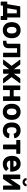

<svg xmlns="http://www.w3.org/2000/svg" viewBox="2432 -3172 811 5715"><g transform="rotate(90 2837.5 -314.5)"><path d="M377 -125V-408H272L225 -125ZM103 -125 167 -502Q167 -506 171 -509Q175 -512 182 -512H484Q491 -512 495 -509Q499 -506 499 -502V-125H559Q567 -125 571 -121.5Q575 -118 575 -114V60Q575 64 571 67.5Q567 71 559 71H472Q465 71 460.5 67.5Q456 64 456 60V5Q456 2 454 2H149Q147 2 147 5V59Q147 63 142.5 66.5Q138 70 131 70H43Q35 70 31 66.5Q27 63 27 59V-114Q27 -118 31 -121.5Q35 -125 43 -125Z M653 -156Q639 -203 639 -258Q639 -319 654 -364Q677 -438 736.5 -480Q796 -522 881 -522Q963 -522 1021.5 -480Q1080 -438 1103 -365Q1118 -319 1118 -260Q1118 -208 1105 -159Q1082 -81 1022.5 -36.5Q963 8 880 8Q795 8 735 -36Q675 -80 653 -156ZM968 -188Q976 -215 976 -258Q976 -300 968 -329Q958 -363 935 -382Q912 -401 878 -401Q845 -401 822 -382Q799 -363 789 -329Q781 -300 781 -258Q781 -217 789 -188Q799 -153 822.5 -133Q846 -113 880 -113Q912 -113 935 -133Q958 -153 968 -188Z M1282 -169V-503Q1282 -514 1297 -514H1665Q1682 -514 1682 -503V-11Q1682 0 1665 0H1566Q1549 0 1549 -11V-417H1414V-165Q1415 -133 1406 -100Q1397 -67 1372.5 -41Q1348 -15 1308.5 -7Q1269 1 1209 1H1201Q1192 1 1192 -11V-91Q1192 -102 1201 -102H1208Q1251 -100 1266.5 -109.5Q1282 -119 1282 -153Q1282 -163 1282 -169Z M2056 0Q2040 0 2040 -17V-173Q2035 -178 2033 -172L1907 -13Q1901 0 1888 0H1771Q1757 0 1757 -12L1759 -20L1937 -251Q1938 -256 1936 -259L1762 -493Q1758 -498 1758 -504Q1758 -509 1762 -511.5Q1766 -514 1772 -514H1887Q1898 -514 1907 -504L2033 -331Q2035 -328 2037.5 -328.5Q2040 -329 2040 -333V-495Q2040 -512 2056 -512H2158Q2174 -512 2174 -495V-333Q2174 -329 2176.5 -328.5Q2179 -328 2181 -331L2307 -504Q2317 -514 2327 -514H2442Q2449 -514 2452.5 -511.5Q2456 -509 2456 -504Q2456 -498 2452 -493L2279 -259Q2276 -256 2278 -251L2455 -20L2457 -12Q2457 0 2443 0H2326Q2313 0 2307 -13L2182 -172Q2179 -178 2174 -173V-17Q2174 0 2158 0Z M2863 -512H2969Q2985 -512 2985 -496V-15Q2985 1 2969 1H2863Q2848 1 2848 -15V-196Q2848 -201 2842 -201H2665Q2660 -201 2660 -196V-15Q2660 1 2645 1H2538Q2523 1 2523 -15V-496Q2523 -512 2538 -512H2645Q2660 -512 2660 -496V-322Q2660 -316 2665 -316H2842Q2848 -316 2848 -322V-496Q2848 -512 2863 -512Z M3083 -156Q3069 -203 3069 -258Q3069 -319 3084 -364Q3107 -438 3166.5 -480Q3226 -522 3311 -522Q3393 -522 3451.5 -480Q3510 -438 3533 -365Q3548 -319 3548 -260Q3548 -208 3535 -159Q3512 -81 3452.5 -36.5Q3393 8 3310 8Q3225 8 3165 -36Q3105 -80 3083 -156ZM3398 -188Q3406 -215 3406 -258Q3406 -300 3398 -329Q3388 -363 3365 -382Q3342 -401 3308 -401Q3275 -401 3252 -382Q3229 -363 3219 -329Q3211 -300 3211 -258Q3211 -217 3219 -188Q3229 -153 3252.5 -133Q3276 -113 3310 -113Q3342 -113 3365 -133Q3388 -153 3398 -188Z M3643 -142Q3626 -192 3626 -260Q3626 -327 3643 -376Q3667 -444 3726 -483Q3785 -522 3865 -522Q3945 -522 4005.5 -482Q4066 -442 4086 -381Q4092 -367 4094 -350V-348Q4094 -335 4079 -332L3974 -316L3969 -315Q3957 -315 3955 -327L3952 -341Q3945 -367 3921 -384Q3897 -401 3864 -401Q3832 -401 3810 -385Q3788 -369 3779 -341Q3768 -311 3768 -259Q3768 -207 3778 -177Q3787 -147 3809.5 -130Q3832 -113 3864 -113Q3895 -113 3918.5 -129.5Q3942 -146 3951 -174L3952 -179Q3953 -183 3959 -188.5Q3965 -194 3972 -193L4077 -177Q4085 -175 4088.5 -170Q4092 -165 4091 -158Q4089 -142 4086 -135Q4065 -68 4004.5 -30Q3944 8 3865 8Q3785 8 3726.5 -32Q3668 -72 3643 -142Z M4424 -393V-17Q4424 0 4407 0H4300Q4283 0 4283 -17V-393H4165Q4148 -393 4148 -410V-497Q4148 -514 4165 -514H4542Q4559 -514 4559 -497V-410Q4559 -393 4542 -393Z M4980 -157Q4986 -164 4993 -164Q4999 -164 5004 -159L5061 -104Q5067 -98 5067 -92Q5067 -85 5063 -80Q5030 -39 4978.5 -15.5Q4927 8 4866 8Q4774 8 4713.5 -39Q4653 -86 4632 -168Q4620 -212 4620 -261Q4620 -319 4631 -359Q4651 -433 4711.5 -478Q4772 -523 4855 -523Q4953 -523 5010.5 -465Q5068 -407 5085 -302Q5089 -269 5091 -229Q5091 -212 5074 -212H4767Q4761 -212 4761 -206Q4764 -185 4768 -175Q4778 -144 4807.5 -127.5Q4837 -111 4879 -111Q4945 -114 4980 -157ZM4770 -342Q4765 -323 4764 -317Q4763 -311 4769 -311H4939Q4944 -311 4944 -315Q4944 -326 4940 -338Q4931 -367 4909 -384Q4887 -401 4853 -401Q4821 -401 4799.5 -385.5Q4778 -370 4770 -342Z M5191 -512H5297Q5312 -512 5312 -498L5311 -230Q5311 -226 5313.5 -225Q5316 -224 5317 -228L5503 -502Q5511 -512 5521 -512H5613Q5628 -512 5628 -498V-14Q5628 0 5613 0H5519Q5503 0 5503 -14V-276Q5503 -280 5501 -280.5Q5499 -281 5497 -278L5312 -9Q5306 0 5294 0H5191Q5176 0 5176 -14V-498Q5176 -512 5191 -512ZM5278 -682V-684Q5278 -700 5295 -700H5335Q5349 -700 5353 -684Q5357 -666 5371 -655Q5385 -644 5402 -644Q5420 -644 5434 -655Q5448 -666 5452 -684Q5456 -700 5470 -700H5510Q5518 -700 5523 -695.5Q5528 -691 5527 -683Q5520 -639 5485 -609.5Q5450 -580 5402 -580Q5354 -580 5319.5 -609Q5285 -638 5278 -682Z"/></g></svg>

Font: Barlow
Style: Bold
Weight: 700
Designer: Jeremy Tribby
Foundry: Jeremy Tribby
Version: Version 1.101 August 23, 2024